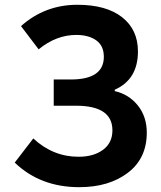

<svg xmlns="http://www.w3.org/2000/svg" viewBox="-20 -774 677 808"><path d="M313.5 13.7Q149.4 13.7 42 -89.8L120.1 -191.4Q203.1 -114.3 310.5 -114.3Q374 -114.3 413.6 -143.6Q453.1 -172.9 453.1 -225.6Q453.1 -329.1 299.8 -329.1H206.1V-439.5H278.3Q417 -439.5 417 -535.2Q417 -581.1 385.3 -604Q353.5 -627 300.8 -627Q216.8 -627 142.6 -566.4L68.4 -664.1Q168.9 -753.9 305.7 -753.9Q426.8 -753.9 493.7 -701.7Q560.5 -649.4 560.5 -557.6Q560.5 -439.5 462.9 -396.5V-390.6Q522.5 -377 560.1 -330.1Q597.7 -283.2 597.7 -215.8Q597.7 -107.4 518.1 -46.9Q438.5 13.7 313.5 13.7Z"/></svg>

Font: Gen Shin Gothic Bold
Style: Bold
Weight: 700
Designer: [Source Han Sans]
Ryoko NISHIZUKA  (kana & ideographs); Paul D. Hunt (Latin, Greek & Cyrillic); Wenlong ZHANG  (bopomofo
Version: Version 1.002.20150607